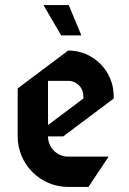

<svg xmlns="http://www.w3.org/2000/svg" viewBox="-20 -720 510 760"><path d="M152 -700 222 -580H302L252 -700ZM170 -400H250C283.1 -400 310 -373.1 310 -340V-330L170 -225ZM250 -520 50 -370V-180C50 -69.6 139.6 20 250 20H330L410 -100H250C205.8 -100 170 -135.8 170 -180H230L430 -330V-340C430 -439.4 349.4 -520 250 -520Z"/></svg>

Font: Abibas
Style: Medium
Weight: 500
Version: Version 0.3